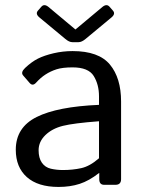

<svg xmlns="http://www.w3.org/2000/svg" viewBox="-20 -720 561 748"><path d="M133.8 -651.9Q116.7 -666 127.9 -678.7L141.1 -693.8Q152.3 -706.5 168.9 -692.9L273.4 -605.5H274.4L378.9 -692.9Q395.5 -706.5 406.7 -693.8L419.9 -678.7Q431.2 -666 414.1 -651.9L313.5 -568.4Q298.3 -555.7 286.1 -555.7H261.7Q249.5 -555.7 234.4 -568.4ZM41.5 -136.7Q41.5 -223.6 122.8 -264.2Q204.1 -304.7 365.7 -311.5V-344.7Q365.7 -390.6 345 -424.1Q324.2 -457.5 262.7 -457.5Q223.6 -457.5 200.2 -450Q176.8 -442.4 157.5 -429.9Q138.2 -417.5 120.6 -397.9Q107.4 -383.3 95.7 -396.5L70.3 -425.8Q59.6 -438 77.6 -455.1Q103.5 -479.5 127.9 -491.7Q152.3 -503.9 188.7 -512.5Q225.1 -521 262.7 -521Q364.7 -521 408.2 -468.5Q451.7 -416 451.7 -324.7V-22Q451.7 0 429.7 0H385.7Q366.7 0 366.7 -22V-45.9H365.7Q327.1 -15.6 290.3 -3.7Q253.4 8.3 208 8.3Q127.9 8.3 84.7 -30Q41.5 -68.4 41.5 -136.7ZM130.4 -134.8Q130.4 -104.5 143.1 -86.2Q155.8 -67.9 178.2 -62.7Q200.7 -57.6 225.1 -57.6Q262.7 -57.6 296.4 -64.9Q330.1 -72.3 365.7 -103.5V-247.6Q267.1 -240.2 225.1 -229.7Q183.1 -219.2 156.7 -193.6Q130.4 -168 130.4 -134.8Z"/></svg>

Font: Istok Web
Style: Regular
Weight: 400
Designer: Andrey V. Panov
Foundry: Andrey V. Panov
Version: Version 1.0.2g